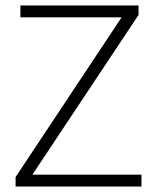

<svg xmlns="http://www.w3.org/2000/svg" viewBox="-20 -683 575 703"><path d="M498 0H37.1V-34.7L425.3 -619.6H54.7V-663.1H487.3V-628.4L98.6 -43.5H498Z"/></svg>

Font: Bpm'online Open Sans Light
Style: Regular
Weight: 300
Foundry: Ascender Corporation
Version: Version 1.10